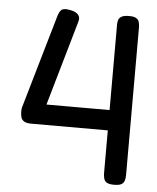

<svg xmlns="http://www.w3.org/2000/svg" viewBox="-51 -737 647 791"><g transform="rotate(5 272.0 -341.5)"><path d="M450 10Q430 10 420.5 4.5Q411 -1 408 -11.5Q405 -22 405 -35V-211H88Q69 -211 59 -217Q49 -223 46 -233.5Q43 -244 43 -257Q43 -263 43.5 -268.5Q44 -274 46 -279L155 -655Q163 -685 174.5 -690.5Q186 -696 209 -691Q231 -687 241 -675.5Q251 -664 245 -646L144 -295H405V-649Q405 -661 408.5 -669.5Q412 -678 422 -683Q432 -688 452 -688Q471 -688 480.5 -682.5Q490 -677 493 -667Q496 -657 496 -643V-34Q496 -20 492.5 -10Q489 0 479.5 5Q470 10 450 10Z"/></g></svg>

Font: Fredoka Light
Style: Regular
Weight: 400
Version: Version 2.001